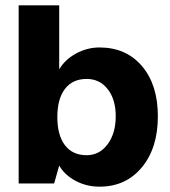

<svg xmlns="http://www.w3.org/2000/svg" viewBox="-20 -688 636 720"><path d="M305 -392Q252 -392 223.5 -354.5Q195 -317 195 -249Q195 -181 223.5 -143.5Q252 -106 305 -106Q353 -106 383.5 -147Q414 -188 414 -252Q414 -315 384 -353.5Q354 -392 305 -392ZM572 -252Q572 -133 512 -60.5Q452 12 353 12Q305 12 264 -9.5Q223 -31 202 -67L183 0H50V-668H202V-428Q224 -465 265.5 -487.5Q307 -510 353 -510Q453 -510 512.5 -440Q572 -370 572 -252Z"/></svg>

Font: Atkinson Hyperlegible Pro
Style: Bold
Weight: 700
Designer: Elliott Scott, Megan Eiswerth, Linus Boman, Theodore Petrosky, Jacob Perez
Foundry: Braille Institute
Version: Version 1.5.1